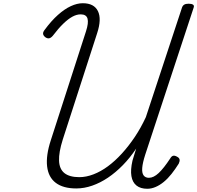

<svg xmlns="http://www.w3.org/2000/svg" viewBox="-20 -1152 1222 1190"><path d="M453 16Q372 16 326 -18.5Q280 -53 272 -120.5Q264 -188 295 -283L513 -958Q530 -1010 522.5 -1036.5Q515 -1063 480 -1063Q455 -1063 428.5 -1048.5Q402 -1034 372 -1005Q342 -976 307 -930Q295 -916 283.5 -914.5Q272 -913 260 -922Q248 -932 247 -942.5Q246 -953 256 -966Q298 -1023 339 -1059.5Q380 -1096 419 -1114Q458 -1132 493 -1132Q563 -1132 587 -1083Q611 -1034 582 -946L369 -287Q344 -208 346 -156Q348 -104 379.5 -79Q411 -54 472 -54Q514 -54 559.5 -71.5Q605 -89 649 -121.5Q693 -154 735 -200Q777 -246 815 -302.5Q853 -359 884 -426L1108 -1105Q1112 -1117 1121.5 -1123Q1131 -1129 1149 -1129Q1168 -1129 1176.5 -1123Q1185 -1117 1180 -1104L880 -193Q864 -143 861.5 -111.5Q859 -80 870 -65Q881 -50 903 -50Q932 -50 963.5 -79.5Q995 -109 1035 -170Q1043 -184 1053 -186.5Q1063 -189 1077 -181Q1091 -174 1093 -163.5Q1095 -153 1088 -138Q1066 -103 1043 -74Q1020 -45 995 -24.5Q970 -4 944 7Q918 18 893 18Q851 18 826 -2Q801 -22 794.5 -60.5Q788 -99 801 -156Q807 -175 812.5 -194Q818 -213 824 -231Q786 -174 741.5 -128.5Q697 -83 649.5 -51Q602 -19 552 -1.5Q502 16 453 16Z"/></svg>

Font: Playwrite CU Light
Style: Regular
Weight: 300
Designer: Veronika Burian, José Scaglione
Foundry: TypeTogether
Version: Version 1.002